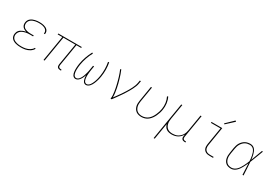

<svg xmlns="http://www.w3.org/2000/svg" viewBox="53 -1911 4693 3289"><g transform="rotate(30 2400.0 -266.5)"><path d="M257 8Q231 8 205.5 5.5Q180 3 156 -3.5Q132 -10 110.5 -21.5Q89 -33 73.5 -51Q58 -69 52 -94Q46 -119 51 -145Q53 -162 60 -178.5Q67 -195 79 -209Q91 -223 106.5 -233Q122 -243 138.5 -250.5Q155 -258 172 -263Q189 -268 206 -271Q184 -277 163.5 -288Q143 -299 129 -316.5Q115 -334 110.5 -357Q106 -380 110 -404Q113 -426 124.5 -446.5Q136 -467 154.5 -481.5Q173 -496 194.5 -505Q216 -514 237.5 -519Q259 -524 281 -526Q303 -528 324 -528Q347 -528 368.5 -526Q390 -524 410.5 -518.5Q431 -513 450 -503.5Q469 -494 483 -479Q497 -464 503 -443.5Q509 -423 505 -401Q505 -400 504.5 -398.5Q504 -397 504 -395H483Q484 -396 484 -397.5Q484 -399 484 -400Q488 -420 482 -437.5Q476 -455 463.5 -468Q451 -481 434.5 -489Q418 -497 400 -501.5Q382 -506 363 -507.5Q344 -509 324 -509Q305 -509 285.5 -507.5Q266 -506 246.5 -501.5Q227 -497 207.5 -489.5Q188 -482 171.5 -469.5Q155 -457 144 -439Q133 -421 130 -401Q127 -381 131 -361.5Q135 -342 146.5 -327.5Q158 -313 175 -303.5Q192 -294 211 -289Q230 -284 250 -282Q270 -280 290 -280H350L347 -261H287Q265 -261 243.5 -259.5Q222 -258 200.5 -253Q179 -248 157.5 -239.5Q136 -231 117.5 -217.5Q99 -204 87 -184Q75 -164 71 -142Q67 -119 73 -97.5Q79 -76 93 -60.5Q107 -45 126.5 -35.5Q146 -26 167.5 -20.5Q189 -15 211.5 -13Q234 -11 257 -11Q276 -11 296 -12.5Q316 -14 336.5 -18Q357 -22 376.5 -29Q396 -36 414.5 -47Q433 -58 448.5 -73Q464 -88 474 -107L491 -98Q481 -78 464 -61Q447 -44 427.5 -32Q408 -20 386.5 -12Q365 -4 343.5 0.5Q322 5 300 6.5Q278 8 257 8Z M1038 8Q1023 8 1008.5 3.5Q994 -1 984.5 -11.5Q975 -22 973 -37Q971 -52 973 -68L1045 -501H808L725 0H704L787 -501H695L698 -520H1162L1159 -501H1066L994 -68Q992 -56 993.5 -45Q995 -34 1002 -26Q1009 -18 1019.5 -14.5Q1030 -11 1042 -11H1055V8Z M1546 8Q1546 8 1546 8Q1546 8 1546 8Q1530 8 1516 0.5Q1502 -7 1493.5 -19.5Q1485 -32 1480 -46.5Q1475 -61 1472 -76.5Q1469 -92 1468 -107.5Q1467 -123 1467 -140Q1461 -123 1455 -107.5Q1449 -92 1441 -76.5Q1433 -61 1423 -46.5Q1413 -32 1400.5 -19.5Q1388 -7 1371.5 0.5Q1355 8 1339 8Q1339 8 1339 8Q1339 8 1339 8Q1320 8 1304.5 -2Q1289 -12 1280 -27.5Q1271 -43 1266.5 -60.5Q1262 -78 1260 -96.5Q1258 -115 1258 -134Q1258 -153 1259 -172Q1260 -191 1262 -210Q1264 -229 1267 -248Q1279 -320 1303.5 -390.5Q1328 -461 1364 -528L1382 -519Q1347 -454 1323 -384.5Q1299 -315 1288 -246Q1285 -228 1283 -211Q1281 -194 1280 -177Q1279 -160 1278.5 -143Q1278 -126 1279.5 -109.5Q1281 -93 1284 -77Q1287 -61 1293.5 -46.5Q1300 -32 1312.5 -21.5Q1325 -11 1342 -11Q1356 -11 1370 -18.5Q1384 -26 1394.5 -37.5Q1405 -49 1413 -62Q1421 -75 1428 -89Q1435 -103 1440 -117Q1445 -131 1449.5 -145.5Q1454 -160 1458 -174Q1462 -188 1465.5 -202.5Q1469 -217 1471.5 -231.5Q1474 -246 1476 -260L1489 -338H1510L1497 -260Q1495 -246 1493 -231.5Q1491 -217 1489.5 -202.5Q1488 -188 1487 -174Q1486 -160 1485.5 -145.5Q1485 -131 1486 -117Q1487 -103 1489 -89.5Q1491 -76 1494.5 -62.5Q1498 -49 1505 -37.5Q1512 -26 1523.5 -18.5Q1535 -11 1549 -11Q1566 -11 1582.5 -22Q1599 -33 1610 -48Q1621 -63 1629.5 -79.5Q1638 -96 1645 -113Q1652 -130 1657.5 -147Q1663 -164 1667.5 -181.5Q1672 -199 1675.5 -216.5Q1679 -234 1682 -251Q1693 -321 1692 -390Q1691 -459 1678 -524L1699 -528Q1712 -461 1713 -390.5Q1714 -320 1702 -248Q1699 -229 1695 -210Q1691 -191 1685.5 -172Q1680 -153 1673.5 -134Q1667 -115 1659 -96.5Q1651 -78 1640.5 -60.5Q1630 -43 1616 -27.5Q1602 -12 1583.5 -2Q1565 8 1546 8Z M2030 0Q2036 -35 2033.5 -69.5Q2031 -104 2026 -137.5Q2021 -171 2014.5 -203.5Q2008 -236 2000 -268.5Q1992 -301 1983.5 -333Q1975 -365 1965 -397Q1955 -429 1944 -459.5Q1933 -490 1920 -520L1938 -528Q1955 -490 1968.5 -450.5Q1982 -411 1994 -371Q2006 -331 2016.5 -290Q2027 -249 2035 -207.5Q2043 -166 2049 -123.5Q2055 -81 2054 -38Q2073 -63 2091.5 -88.5Q2110 -114 2128.5 -140Q2147 -166 2164.5 -192Q2182 -218 2198.5 -244.5Q2215 -271 2230.5 -298Q2246 -325 2260 -353Q2274 -381 2285 -410Q2296 -439 2301 -468L2310 -520H2331L2322 -468Q2317 -436 2304.5 -405Q2292 -374 2277 -343.5Q2262 -313 2244.5 -283.5Q2227 -254 2209 -225Q2191 -196 2171.5 -167.5Q2152 -139 2132 -111Q2112 -83 2092 -55Q2072 -27 2051 0Z M2642 8Q2613 8 2585.5 1Q2558 -6 2536.5 -21.5Q2515 -37 2500.5 -60Q2486 -83 2479.5 -110Q2473 -137 2474 -165.5Q2475 -194 2480 -223L2529 -520H2550L2500 -220Q2496 -194 2495 -168.5Q2494 -143 2499.5 -119Q2505 -95 2517 -74Q2529 -53 2548 -38.5Q2567 -24 2591.5 -17.5Q2616 -11 2642 -11Q2673 -11 2705.5 -21.5Q2738 -32 2764 -54Q2790 -76 2809 -104.5Q2828 -133 2841.5 -163Q2855 -193 2865 -224.5Q2875 -256 2880 -287Q2890 -349 2882 -408Q2874 -467 2848 -518L2867 -527Q2894 -474 2902.5 -411.5Q2911 -349 2900 -284Q2895 -251 2884.5 -217.5Q2874 -184 2859 -151.5Q2844 -119 2822.5 -89Q2801 -59 2772.5 -36Q2744 -13 2709.5 -2.5Q2675 8 2642 8Z M3007 215 3129 -520H3150L3100 -220Q3096 -194 3095 -168Q3094 -142 3100 -117.5Q3106 -93 3118.5 -72Q3131 -51 3151 -36.5Q3171 -22 3196 -16.5Q3221 -11 3247 -11Q3272 -11 3297 -15.5Q3322 -20 3345.5 -32Q3369 -44 3389 -62.5Q3409 -81 3423 -103.5Q3437 -126 3445 -150Q3453 -174 3457 -199L3510 -520H3531L3456 -68Q3454 -56 3455.5 -45Q3457 -34 3464 -26Q3471 -18 3481.5 -14.5Q3492 -11 3503 -11H3517V8H3500Q3485 8 3470.5 3.5Q3456 -1 3446.5 -11.5Q3437 -22 3434.5 -37Q3432 -52 3435 -68L3441 -105Q3426 -78 3404 -55.5Q3382 -33 3355 -18.5Q3328 -4 3299 2Q3270 8 3241 8Q3213 8 3186 2Q3159 -4 3137.5 -18.5Q3116 -33 3102 -55.5Q3088 -78 3081 -104L3028 215Z M3989 0Q3968 0 3948 -3.5Q3928 -7 3910.5 -16.5Q3893 -26 3880.5 -41Q3868 -56 3862 -75Q3856 -94 3856 -114.5Q3856 -135 3859 -156L3916 -501H3727V-520H3940L3880 -153Q3877 -135 3877 -117.5Q3877 -100 3882 -83.5Q3887 -67 3897.5 -54Q3908 -41 3922.5 -33Q3937 -25 3954.5 -22Q3972 -19 3989 -19H4058V0ZM3939 -594 3926 -606 4073 -748 4089 -732Z M4414 8Q4386 8 4359 1Q4332 -6 4312 -22.5Q4292 -39 4279.5 -62.5Q4267 -86 4262 -112.5Q4257 -139 4258 -167Q4259 -195 4264 -223L4280 -323Q4285 -349 4292.5 -375Q4300 -401 4314 -425Q4328 -449 4348 -469.5Q4368 -490 4392 -503.5Q4416 -517 4442.5 -522.5Q4469 -528 4495 -528Q4522 -528 4545 -517.5Q4568 -507 4583.5 -488Q4599 -469 4608.5 -446Q4618 -423 4624.5 -399Q4631 -375 4635 -349.5Q4639 -324 4642 -299Q4663 -354 4683 -409.5Q4703 -465 4724 -520H4745Q4720 -455 4695.5 -389.5Q4671 -324 4645 -260Q4651 -195 4654 -130Q4657 -65 4661 0H4640Q4637 -56 4635 -111.5Q4633 -167 4630 -223Q4619 -198 4607 -173Q4595 -148 4581.5 -123.5Q4568 -99 4551.5 -76Q4535 -53 4513.5 -33.5Q4492 -14 4466 -3Q4440 8 4414 8ZM4414 -11Q4441 -11 4468 -24.5Q4495 -38 4515.5 -59.5Q4536 -81 4551.5 -106Q4567 -131 4580.5 -157Q4594 -183 4605.5 -209.5Q4617 -236 4627 -263Q4626 -289 4623 -315Q4620 -341 4615 -366.5Q4610 -392 4602 -416.5Q4594 -441 4580.5 -462Q4567 -483 4544.5 -496Q4522 -509 4495 -509Q4472 -509 4447.5 -504Q4423 -499 4401 -486Q4379 -473 4361.5 -454Q4344 -435 4331.5 -413Q4319 -391 4312 -367.5Q4305 -344 4301 -320L4284 -220Q4280 -195 4278.5 -170Q4277 -145 4281.5 -121Q4286 -97 4296.5 -76Q4307 -55 4324 -39.5Q4341 -24 4365 -17.5Q4389 -11 4414 -11Z"/></g></svg>

Font: Iosevka SS04 Thin Extended
Style: Italic
Weight: 100
Width: 7
Italic angle: -9°
Monospace: yes
Designer: Belleve Invis
Foundry: Belleve Invis
Version: Version 19.0.0; ttfautohint (v1.8.4)